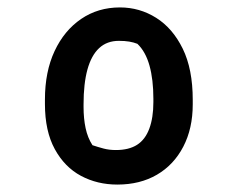

<svg xmlns="http://www.w3.org/2000/svg" viewBox="-20 -782 640 517"><path d="M303 -762Q356 -762 400.5 -734Q445 -706 472 -651Q499 -596 499 -513V-501Q499 -436 473.5 -387Q448 -338 402.5 -311.5Q357 -285 296 -285Q242 -285 198 -308.5Q154 -332 127.5 -380.5Q101 -429 101 -502V-514Q101 -589 127 -644.5Q153 -700 198.5 -731Q244 -762 303 -762ZM300 -672Q268 -672 247 -652.5Q226 -633 215.5 -595Q205 -557 205 -501V-494Q205 -463 210.5 -437Q216 -411 229 -391Q244 -386 259 -382Q274 -378 292 -378Q327 -378 349 -392Q371 -406 382 -435.5Q393 -465 393 -507V-516Q393 -568 382.5 -605.5Q372 -643 350 -664Q340 -668 328 -670Q316 -672 300 -672Z"/></svg>

Font: Recursive Monospace Casual SemiBold
Style: Regular
Weight: 600
Version: Version 1.047